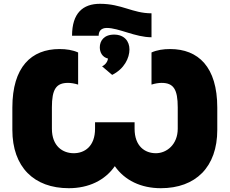

<svg xmlns="http://www.w3.org/2000/svg" viewBox="-20 -973 1208 1010"><path d="M499 -785C499 -808 511 -826 542 -826C605 -826 692 -777 777 -777V-903C677 -903 621 -953 506 -953C416 -953 359 -904 359 -785ZM570 -579C634 -611 661 -668 661 -713C661 -756 634 -791 580 -791C527 -791 505 -758 505 -724C505 -698 518 -672 548 -665C546 -648 534 -632 517 -624ZM342 17C446 17 532 -24 584 -99C636 -24 722 17 826 17C1009 17 1123 -94 1123 -290V-407C1123 -621 1023 -715 875 -715C839 -715 806 -710 777 -697V-528C796 -534 815 -537 830 -537C893 -537 915 -503 915 -408V-296C915 -213 857 -167 800 -167C743 -167 688 -203 688 -296V-330H480V-296C480 -203 425 -167 368 -167C311 -167 253 -203 253 -296V-408C253 -503 275 -537 338 -537C353 -537 372 -534 391 -528V-697C362 -710 329 -715 293 -715C145 -715 45 -621 45 -407V-290C45 -94 159 17 342 17Z"/></svg>

Font: Fixel Display Black
Style: Regular
Weight: 900
Designer: AlfaBravo + MacPaw
Foundry: Kyrylo Tkachov, Marchela Mozhyna, Serhii Makarenko, Maria Weinstein, Zakhar Kryvoshyya
Version: Version 1.211